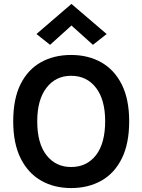

<svg xmlns="http://www.w3.org/2000/svg" viewBox="-20 -941 723 975"><path d="M341 14Q254.5 14 188.3 -24.1Q122 -62.2 84.5 -137.6Q47.1 -213 47.1 -325Q47.1 -439.1 84.5 -513.8Q122 -588.5 188.3 -625.2Q254.5 -661.9 341 -661.9Q428.1 -661.9 494.6 -624.2Q561.1 -586.5 598.5 -511.6Q636 -436.6 636 -325Q636 -211.5 598.5 -136.1Q561.1 -60.7 494.6 -23.4Q428.1 14 341 14ZM341 -92.9Q420.5 -92.9 467.3 -152.9Q514 -212.9 514 -326Q514 -434.8 467.3 -495.4Q420.5 -556.1 341 -556.1Q263.1 -556.1 216.1 -495.3Q169.1 -434.5 169.1 -325Q169.1 -212.6 216.1 -152.8Q263.1 -92.9 341 -92.9ZM234.3 -713.4 165.1 -768.2 342.8 -921.1 521.6 -768.2 451.9 -713.4 322 -830.2H363.6Z"/></svg>

Font: Karla
Style: Regular
Weight: 400
Designer: Jonathan Pinhorn
Version: Version 2.004;gftools[0.9.33]